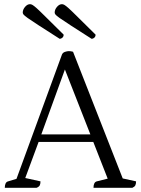

<svg xmlns="http://www.w3.org/2000/svg" viewBox="-20 -900 675 920"><path d="M3 0Q3 -27 19 -31L59 -43L277 -639Q281 -648 291.5 -651.5Q302 -655 310 -655Q320 -655 330 -652L568 -45L632 -31Q632 -19 628.5 -12Q625 -5 614 0H428Q428 -27 444 -31L496 -44L427 -220H165L101 -47L174 -31Q174 -19 170.5 -12Q167 -5 155 0ZM178 -256H413L291 -567ZM419 -714Q426 -714 432 -719.5Q438 -725 438 -734Q384 -787 354 -817Q324 -847 309.5 -860Q295 -873 288.5 -876.5Q282 -880 277 -880Q264 -880 253 -867Q242 -854 242 -840Q242 -835 246 -830Q250 -825 266 -813.5Q282 -802 318.5 -778.5Q355 -755 419 -714ZM266 -714Q273 -714 279 -719.5Q285 -725 285 -734Q231 -787 201 -817Q171 -847 156.5 -860Q142 -873 135.5 -876.5Q129 -880 124 -880Q111 -880 100 -867Q89 -854 89 -840Q89 -835 93 -830Q97 -825 113 -813.5Q129 -802 165.5 -778.5Q202 -755 266 -714Z"/></svg>

Font: Petrona Light
Style: Regular
Weight: 300
Designer: Ringo R. Seeber
Foundry: Ringo R. Seeber
Version: Version 2.001; ttfautohint (v1.8.3)